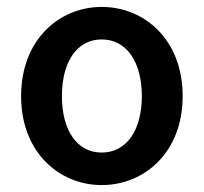

<svg xmlns="http://www.w3.org/2000/svg" viewBox="-20 -523 589 555"><path d="M41 -245C41 -82 152 12 274 12C397 12 508 -82 508 -245C508 -409 397 -503 274 -503C152 -503 41 -409 41 -245ZM159 -245C159 -344 202 -409 274 -409C346 -409 390 -344 390 -245C390 -147 346 -82 274 -82C202 -82 159 -147 159 -245Z"/></svg>

Font: DAIFUKU Sans Semibold
Style: Regular
Weight: 600
Designer: Original font ‘Source Sans 3’ : Paul D. Hunt
Foundry: Daifuku
Version: Version 1.000